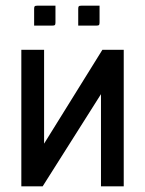

<svg xmlns="http://www.w3.org/2000/svg" viewBox="-20 -655 510 675"><path d="M255 -565V-624Q255 -631 257 -633Q259 -635 266 -635H330V-576Q330 -569 328 -567Q326 -565 319 -565ZM100 -565V-624Q100 -631 102 -633Q104 -635 111 -635H175V-576Q175 -569 173 -567Q171 -565 164 -565ZM415 0H335V-324L130 0H55V-480H135V-150L340 -480H415Z"/></svg>

Font: Glametrix
Style: Bold
Weight: 700
Designer: gluk
Foundry: gluk
Version: Version 0.40